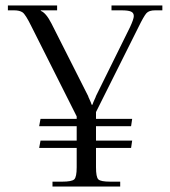

<svg xmlns="http://www.w3.org/2000/svg" viewBox="-20 -686 625 706"><path d="M466 -249 462 -222H333V-169H466L462 -142H333V-71Q333 -35 341.5 -26.5Q350 -18 386 -18H422V0H173V-18H208Q244 -18 253 -26.5Q262 -35 262 -71V-142H124L129 -169H262V-222H124L129 -249H262V-258L96 -588Q74 -633 63 -640.5Q52 -648 32 -648H9V-666H190V-648H130V-646Q149 -639 169 -600L304 -333Q305 -329 308.5 -322Q312 -315 314 -309.5Q316 -304 317 -301H320Q321 -304 323 -309.5Q325 -315 328.5 -322Q332 -329 333 -333L458 -586Q472 -616 472 -627Q472 -639 461.5 -643.5Q451 -648 427 -648H390V-666H577V-648H550Q528 -648 518.5 -637.5Q509 -627 489 -586L333 -274V-249Z"/></svg>

Font: Foglihten068fMac
Style: Regular
Weight: 500
Designer: gluk (gluksza@wp.pl)
Foundry: gluk (gluksza@wp.pl)
Version: Version 0.68